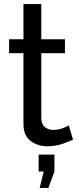

<svg xmlns="http://www.w3.org/2000/svg" viewBox="-20 -716 392 949"><path d="M176 213 196 132H171V48H249V132L219 213ZM341 -26Q333 -22 320 -16.5Q307 -11 290.5 -5.5Q274 0 254.5 3.5Q235 7 214 7Q166 7 131 -19.5Q96 -46 96 -102V-453H25V-522H96V-696H184V-522H301V-453H184V-129Q186 -100 203 -87Q220 -74 243 -74Q269 -74 290.5 -82.5Q312 -91 320 -96Z"/></svg>

Font: Raleway Medium Alt1
Style: Regular
Weight: 500
Designer: Matt McInerney, Pablo Impallari, Rodrigo Fuenzalida
Foundry: Matt McInerney, Pablo Impallari, Rodrigo Fuenzalida
Version: Version 3.000g; ttfautohint (v1.5) -l 8 -r 28 -G 28 -x 14 -D